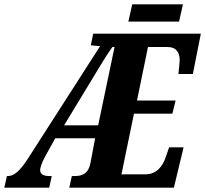

<svg xmlns="http://www.w3.org/2000/svg" viewBox="-49 -870 951 890"><path d="M546 -770H781L799 -850H564ZM-29 0H179L191 -54H179C154 -54 137 -62 137 -82C137 -92 144 -115 161 -146L207 -229H392L370 -113C359 -61 329 -54 295 -54H284L272 0H757L802 -187H735L720 -144C706 -100 677 -62 626 -62H514L572 -343H750L765 -404H586L637 -652H729C769 -652 784 -625 784 -590C784 -582 779 -536 778 -527H845L882 -714H383L372 -660L415 -656L78 -131C44 -79 16 -54 -11 -54H-17ZM248 -289 356 -467C395 -529 427 -589 472 -652H482L406 -289Z"/></svg>

Font: Noto Serif Condensed Extra
Style: Italic
Weight: 800
Width: 3
Italic angle: -12°
Designer: Monotype Design Team
Foundry: Monotype Imaging Inc.
Version: Version 1.901